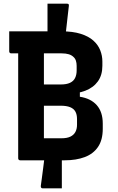

<svg xmlns="http://www.w3.org/2000/svg" viewBox="-20 -870 640 1042"><path d="M353.6 -837Q350.9 -813 347.6 -784.8Q344.3 -756.5 341.1 -727Q337.9 -697.4 334.7 -670.2Q331.5 -642.9 328.9 -620H237.8Q237.8 -624.3 237.8 -640.2Q237.8 -656.1 237.8 -675.5Q237.8 -694.8 237.8 -711Q237.8 -727.2 237.8 -732.4Q237.8 -737.5 237.8 -754.5Q237.8 -771.5 237.8 -792.3Q237.8 -813.2 237.8 -829.7Q237.8 -846.1 237.8 -850Q241.3 -850 252.2 -850Q263.2 -850 277.2 -850Q291.1 -850 305.4 -850Q319.6 -850 330 -850Q340.4 -850 343.6 -850Q350.3 -850 352.4 -847Q354.6 -844 353.6 -837ZM201.6 137.5Q203.4 123.4 207 98Q210.7 72.7 214.3 42Q217.9 11.3 222 -19.3Q226.1 -49.9 229.6 -74.6H315.6Q315.6 -70.3 315.6 -52.2Q315.6 -34.1 315.6 -11.8Q315.6 10.5 315.6 28.9Q315.6 47.4 315.6 51.4Q315.6 55.4 315.6 70Q315.6 84.5 315.6 102.4Q315.6 120.2 315.6 134.3Q315.6 148.3 315.6 152.2Q312.3 152.2 301.8 152.2Q291.4 152.2 277 152.2Q262.7 152.2 248.8 152.2Q234.9 152.2 224.5 152.2Q214 152.2 211.6 152.2Q205.8 152.2 203.2 148.3Q200.6 144.5 201.6 137.5ZM330.6 0Q300.9 0 261.7 0Q222.5 0 185.1 0Q147.7 0 120.9 0Q94.2 0 89.7 0Q84.7 0 81.7 -3Q78.7 -6 78.7 -11Q78.7 -92.6 78.7 -168.2Q78.7 -243.8 78.7 -317.4Q78.7 -391.1 78.7 -466.7Q78.7 -542.3 78.7 -623.9H225.2L218.3 -604.1Q218.3 -571.1 218.3 -541.2Q218.3 -511.3 218.3 -481.8Q218.3 -437.2 218.3 -393.5Q218.3 -349.9 218.3 -305.8Q218.3 -261.8 218.3 -215.5Q218.3 -169.3 218.3 -119.6Q234.8 -119.6 250.5 -119.6Q266.2 -119.6 281.8 -119.6Q297.5 -119.6 313.9 -119.6Q343.4 -119.6 361.8 -128.4Q380.2 -137.2 389.1 -153.7Q398 -170.2 398 -192.7V-223.8Q398 -248.4 389.1 -264.4Q380.2 -280.4 360.7 -288.3Q341.2 -296.3 308.3 -296.3H147.4L152.5 -381.1H413.4V-344.9Q472.7 -335.9 505.2 -299.2Q537.7 -262.6 537.7 -198.9V-171.3Q537.7 -110.3 512 -72.7Q486.4 -35 440 -17.5Q393.6 0 330.6 0ZM30 -700Q100.9 -700 171.7 -700Q242.6 -700 312.6 -700Q375.5 -700 418.2 -686.4Q460.9 -672.9 486.7 -649.7Q512.5 -626.6 524 -597Q535.6 -567.5 535.6 -536.4V-513.1Q535.6 -462.4 511.4 -428.6Q487.2 -394.8 443.6 -377.9Q400 -360.9 340.9 -360.9Q283.1 -360.9 242.5 -360.9Q201.9 -360.9 168.9 -360.9L152.5 -348.2L147.4 -411.6Q187.6 -411.6 228.7 -411.6Q269.7 -411.6 310 -411.6Q340.9 -411.6 359.9 -420.5Q378.9 -429.4 387.4 -446.6Q396 -463.9 396 -488.2V-512.5Q396 -528.1 392 -540.4Q388.1 -552.6 379.1 -560.6Q368.9 -570.8 353 -575.6Q337.1 -580.4 314.3 -580.4Q269.3 -580.4 223.5 -580.4Q177.7 -580.4 132.3 -580.4Q86.9 -580.4 41 -580.4Q36 -580.4 33 -583.4Q30 -586.4 30 -591.4Q30 -620.9 30 -645.7Q30 -670.5 30 -700Z"/></svg>

Font: Recursive Sans Linear Light
Style: Regular
Weight: 300
Version: Version 1.085